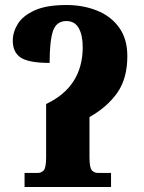

<svg xmlns="http://www.w3.org/2000/svg" viewBox="-20 -746 574 766"><path d="M78 0V-56H130Q145 -56 154.5 -66.5Q164 -77 164 -119V-331Q310 -400 310 -558Q310 -606 294 -634Q278 -662 245 -662Q205 -662 191.5 -622.5Q178 -583 178 -495Q95 -495 63 -516Q31 -537 31 -584Q31 -618 51 -650.5Q71 -683 118 -704.5Q165 -726 245 -726Q311 -726 366.5 -704Q422 -682 455 -636.5Q488 -591 488 -522Q488 -433 448 -376Q408 -319 337 -279V-119Q337 -77 346.5 -66.5Q356 -56 371 -56H423V0Z"/></svg>

Font: Noto Serif SemiCondensed ExtraBold
Style: Regular
Weight: 800
Width: 4
Designer: Monotype Design Team
Foundry: Monotype Imaging Inc.
Version: Version 2.015